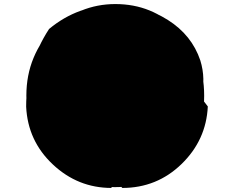

<svg xmlns="http://www.w3.org/2000/svg" viewBox="-20 -736 1141 947"><path d="M263 -53Q263 -281 289 -517Q392 -543 544 -543Q622 -543 682.5 -528.5Q743 -514 779 -490Q815 -466 834 -439Q853 -412 858 -383Q862 -360 855.5 -336.5Q849 -313 815.5 -282Q782 -251 721 -232Q827 -68 875 9Q847 21 796 32Q687 -39 571 -128Q450 -128 344 -152Q328 -83 322 -20Q301 -31 263 -53ZM402 -274Q428 -274 482 -273.5Q536 -273 562 -273Q646 -273 694 -292Q738 -310 743 -349Q741 -372 726.5 -387Q712 -402 668 -413Q624 -424 550 -424H402ZM109 -210Q109 -420 222 -593Q365 -712 552 -712Q690 -712 808 -637.5Q926 -563 968 -438Q996 -348 972 -254Q983 -239 1005 -211Q997 -45 875.5 73Q754 191 583 191Q569 175 551 151H530V191Q364 191 240.5 75Q117 -41 109 -210ZM110 -264Q110 -365 145.5 -450.5Q181 -536 241 -593.5Q301 -651 380.5 -683.5Q460 -716 549 -716Q731 -716 859 -590Q987 -464 987 -264Q987 -69 861.5 59Q736 187 547 187Q363 187 236.5 60Q110 -67 110 -264Z"/></svg>

Font: Coval
Style: Light
Weight: 300
Foundry: Context Ltd
Version: Version 001.000